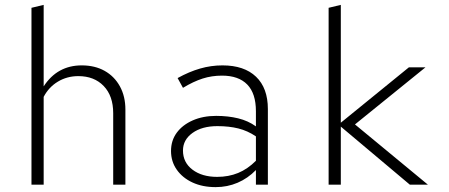

<svg xmlns="http://www.w3.org/2000/svg" viewBox="-20 -757 1840 787"><path d="M109 0V-725L159 -737V-403Q215 -489 315 -489Q369 -489 409 -466.5Q449 -444 471.5 -403Q494 -362 494 -308V0H444V-293Q444 -364 405 -404.5Q366 -445 301 -445Q255 -445 217.5 -422.5Q180 -400 159 -360V0Z M864 10Q810 10 769 -9Q728 -28 704.5 -61.5Q681 -95 681 -138Q681 -181 704.5 -213Q728 -245 770 -263.5Q812 -282 866 -282Q915 -282 956 -272Q997 -262 1029 -239V-301Q1029 -374 993.5 -410.5Q958 -447 890 -447Q848 -447 810.5 -435Q773 -423 730 -397L708 -437Q755 -463 800 -476Q845 -489 892 -489Q981 -489 1029.5 -442.5Q1078 -396 1078 -310V0H1029V-60Q996 -26 954 -8Q912 10 864 10ZM730 -140Q730 -91 769 -61.5Q808 -32 870 -32Q917 -32 956 -48Q995 -64 1029 -98V-198Q995 -221 957 -230.5Q919 -240 871 -240Q808 -240 769 -212Q730 -184 730 -140Z M1327 0V-725L1377 -737V-254L1656 -481H1724L1435 -247L1734 0H1660L1377 -238V0Z"/></svg>

Font: Red Hat Mono
Style: Regular
Weight: 300
Monospace: yes
Designer: Pentagram, MCKL
Foundry: Pentagram, MCKL
Version: Version 1.023